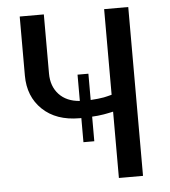

<svg xmlns="http://www.w3.org/2000/svg" viewBox="-51 -746 702 793"><g transform="rotate(-5 300.0 -350.0)"><path d="M410 -700H510V0H410V-275Q405 -274 398.5 -272.5Q392 -271 383.5 -269.5Q375 -268 370 -267Q346 -263 322 -262V-160H277V-260H270Q173 -260 116.5 -314Q60 -368 60 -455V-700H160V-455Q160 -402 191 -368.5Q222 -335 277 -331V-440H322V-331Q355 -333 377 -337Q381 -338 392.5 -340.5Q404 -343 410 -345Z"/></g></svg>

Font: Scada
Style: Regular
Weight: 400
Designer: Jovanny Lemonad
Foundry: Jovanny Lemonad
Version: Version 4.100;PS 004.100;hotconv 1.0.88;makeotf.lib2.5.64775